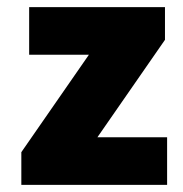

<svg xmlns="http://www.w3.org/2000/svg" viewBox="-20 -520 514 540"><path d="M40 0H450V-134H254L444 -408V-500H62V-366H230L40 -92Z"/></svg>

Font: Giro Sans Black
Style: Regular
Weight: 900
Designer: Paul D. Hunt
Foundry: Adobe Systems Incorporated
Version: Version 1.000;PS 1.0;hotconv 1.0.88;makeotf.lib2.5.647800